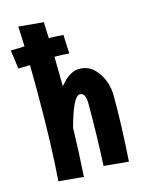

<svg xmlns="http://www.w3.org/2000/svg" viewBox="-117 -789 655 871"><g transform="rotate(-15 210.0 -353.0)"><path d="M63 -417 62 -538Q43 -537 7 -537L-5 -625Q38 -625 60 -627L56 -721L173 -710L176 -634H189Q218 -634 244 -631L248 -543Q218 -546 189 -546H179Q181 -454 181 -407Q227 -464 271.5 -464Q316 -464 344 -434Q393 -382 393 -302Q393 -157 382 1L266 -10Q273 -157 273 -299Q273 -352 246 -352Q214 -352 177 -212Q175 -112 167 15L50 4Q63 -168 63 -417Z"/></g></svg>

Font: Boogaloo
Style: Regular
Weight: 400
Designer: John Vargas Beltran
Foundry: John Vargas Beltran
Version: Version 1.002